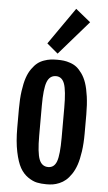

<svg xmlns="http://www.w3.org/2000/svg" viewBox="-63 -1008 595 1056"><g transform="rotate(5 234.0 -480.0)"><path d="M234.9 7.3Q205.1 7.3 181.9 2.4Q158.7 -2.4 132.3 -20.5Q106 -38.6 88.6 -69.3Q71.3 -100.1 59.6 -156Q47.9 -211.9 47.9 -288.6V-394Q47.9 -448.2 54 -491.9Q60.1 -535.6 70.1 -565.2Q80.1 -594.7 95.5 -616.2Q110.8 -637.7 126.2 -649.9Q141.6 -662.1 161.9 -669.2Q182.1 -676.3 198.5 -678.2Q214.8 -680.2 235.4 -680.2Q255.4 -680.2 271.2 -678.2Q287.1 -676.3 307.1 -669.4Q327.1 -662.6 342 -650.9Q356.9 -639.2 372.3 -617.7Q387.7 -596.2 397.7 -566.7Q407.7 -537.1 413.8 -493.2Q419.9 -449.2 419.9 -394V-288.6Q419.9 -234.4 413.6 -190.2Q407.2 -146 397 -115.7Q386.7 -85.4 371.3 -62.7Q356 -40 340.3 -26.9Q324.7 -13.7 305.4 -5.6Q286.1 2.4 269.8 4.9Q253.4 7.3 234.9 7.3ZM235.8 -87.9Q269.5 -87.9 282.7 -124.5Q295.9 -161.1 295.9 -255.4V-420.9Q295.9 -515.1 282.5 -552.5Q269 -589.8 235.8 -589.8Q200.7 -589.8 186.3 -552.2Q171.9 -514.6 171.9 -420.9V-255.4Q171.9 -161.6 186.3 -124.8Q200.7 -87.9 235.8 -87.9ZM233.4 -713.9 172.4 -765.1 314 -968.3 396.5 -901.4Z"/></g></svg>

Font: FjallaOne
Style: Regular
Weight: 400
Designer: Irina Smirnova
Foundry: Irina Smirnova
Version: Version 1.001